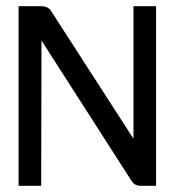

<svg xmlns="http://www.w3.org/2000/svg" viewBox="-20 -600 564 620"><path d="M40 0H113L114 -469L406 -14C412 -5 422 0 435 0H484V-580H411V-152L144 -566C138 -575 127 -580 112 -580H40Z"/></svg>

Font: Charger Sport
Style: DfExt
Weight: 400
Designer: Jasper
Foundry: Cannot Into Space Fonts
Version: Version 1.1